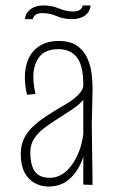

<svg xmlns="http://www.w3.org/2000/svg" viewBox="-20 -676 427 703"><path d="M285 0V-149V-365Q285 -436 261.5 -466Q238 -496 194 -496Q145 -496 123.5 -467Q102 -438 102 -394Q102 -380 104 -364.5Q106 -349 110 -332L79 -329Q75 -346 73 -362Q71 -378 71 -393Q71 -431 84.5 -461Q98 -491 126 -508.5Q154 -526 195 -526Q237 -526 262 -508.5Q287 -491 299.5 -463.5Q312 -436 315.5 -406Q319 -376 319 -352L316 -219L319 1ZM157 7Q131 7 107.5 -5.5Q84 -18 70 -44.5Q56 -71 56 -112Q56 -142 66.5 -165.5Q77 -189 96 -208Q115 -227 137.5 -242.5Q160 -258 183 -272Q203 -284 221 -294.5Q239 -305 253 -316.5Q267 -328 276 -340Q285 -352 285 -365L301 -354Q301 -329 284.5 -310Q268 -291 243 -274.5Q218 -258 191 -241Q166 -225 142.5 -207.5Q119 -190 105 -168.5Q91 -147 91 -118Q91 -90 97.5 -69Q104 -48 119.5 -36.5Q135 -25 162 -25Q198 -25 226 -52.5Q254 -80 270.5 -124.5Q287 -169 287 -220L311 -258Q310 -215 302.5 -169Q295 -123 278 -83Q261 -43 231.5 -18Q202 7 157 7ZM100 -606H71Q73 -622 82 -633Q91 -644 105.5 -650Q120 -656 140 -656Q170 -656 196 -645Q222 -634 247 -634Q262 -634 271 -639Q280 -644 283 -656H312Q310 -640 301.5 -629Q293 -618 278 -612Q263 -606 243 -606Q213 -606 187.5 -617Q162 -628 136 -628Q121 -628 112 -623Q103 -618 100 -606Z"/></svg>

Font: Truculenta Thin
Style: Regular
Weight: 250
Version: Version 1.002